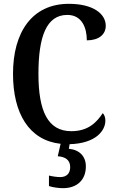

<svg xmlns="http://www.w3.org/2000/svg" viewBox="-20 -744 606 1004"><path d="M309 240C383 240 429 197 429 126C429 73 395 39 340 34L344 10C484 6 531 -63 531 -113C531 -129 526 -145 517 -152C486 -105 442 -58 353 -58C230 -58 181 -163 181 -358C181 -551 222 -666 332 -666C409 -666 434 -598 434 -533C497 -533 533 -564 533 -609C533 -672 467 -724 340 -724C148 -724 48 -576 48 -358C48 -151 132 -10 297 8L282 73C320 76 347 91 347 130C347 164 327 182 295 182C279 182 256 179 236 174V229C256 236 290 240 309 240Z"/></svg>

Font: Noto Serif Ethiopic Condensed SemiBold
Style: Regular
Weight: 600
Width: 3
Designer: Monotype Design Team
Foundry: Monotype Imaging Inc.
Version: Version 2.102